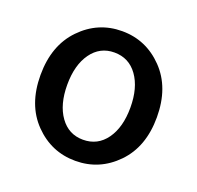

<svg xmlns="http://www.w3.org/2000/svg" viewBox="-106 -677 826 803"><g transform="rotate(20 307.0 -275.5)"><path d="M490 -65Q414 13 307 13Q200 13 124 -65Q48 -143 48 -275Q48 -407 124 -485.5Q200 -564 307 -564Q414 -564 490 -485.5Q566 -407 566 -275Q566 -143 490 -65ZM307 -81Q372 -81 410 -134Q448 -187 448 -275Q448 -363 410 -416Q372 -469 307 -469Q243 -469 205 -416Q167 -363 167 -275Q167 -187 205 -134Q243 -81 307 -81Z"/></g></svg>

Font: Swei Half Moon CJK SC
Style: Medium
Weight: 500
Version: Version 2.071